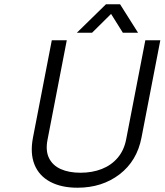

<svg xmlns="http://www.w3.org/2000/svg" viewBox="-20 -868 769 897"><path d="M134 -225 222 -680H292L202 -215Q192 -164 209 -129.5Q226 -95 264 -78Q302 -61 356 -61Q411 -61 455.5 -78.5Q500 -96 529.5 -130.5Q559 -165 569 -215L659 -680H729L641 -225Q620 -116 538.5 -53.5Q457 9 342 9Q266 9 214 -19Q162 -47 141 -99.5Q120 -152 134 -225ZM475 -848H541L625 -715H554L492 -814H510L410 -715H339Z"/></svg>

Font: Teachers[wght] Italic
Style: Regular
Weight: 400
Designer: Alfredo Marco Pradil & Chank Diesel
Version: Version 1.000;Glyphs 3.1.2 (3151)